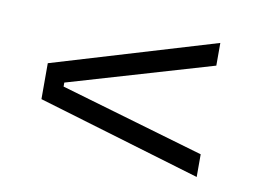

<svg xmlns="http://www.w3.org/2000/svg" viewBox="-47 -537 612 450"><g transform="rotate(10 259.0 -311.5)"><path d="M100.5 -316V-306.5L444.5 -206V-152L54.5 -268.5V-354L444.5 -471V-417Z"/></g></svg>

Font: Anek Odia Light
Style: Regular
Weight: 300
Designer: Yesha Goshar & Mahesh Sahu (Odia), Yesha Goshar (Latin)
Foundry: Ek Type
Version: Version 1.003